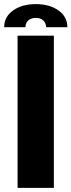

<svg xmlns="http://www.w3.org/2000/svg" viewBox="-28 -910 346 930"><path d="M-7.8 -778.3Q-7.8 -828.6 35.4 -859.4Q78.6 -890.1 145.5 -890.1Q212.4 -890.1 255.4 -859.4Q298.3 -828.6 298.3 -778.3H195.3Q195.3 -797.9 182.1 -810.5Q168.9 -823.2 145.5 -823.2Q121.6 -823.2 108.4 -810.5Q95.2 -797.9 95.2 -778.3ZM57.1 0V-737.3H232.9V0Z"/></svg>

Font: Epilogue ExtraBold
Style: Regular
Weight: 800
Designer: Tyler Finck
Foundry: Etcetera Type Co
Version: Version 2.112